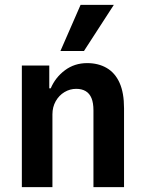

<svg xmlns="http://www.w3.org/2000/svg" viewBox="-20 -771 600 791"><path d="M70 0V-501H183V-407H189Q208 -452 247.5 -481.5Q287 -511 339 -511Q385 -511 419.5 -491Q454 -471 472.5 -430Q491 -389 491 -325V0H365V-316Q365 -347 357 -366.5Q349 -386 333 -395.5Q317 -405 294 -405Q268 -405 245.5 -391.5Q223 -378 209.5 -354Q196 -330 196 -300V0ZM229 -561 312 -751H449L326 -561Z"/></svg>

Font: Nunito Sans 7pt Condensed
Style: Bold
Weight: 700
Width: 3
Designer: Vernon Adams
Foundry: Vernon Adams
Version: Version 3.101;gftools[0.9.27]